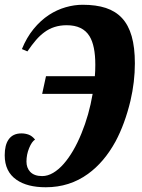

<svg xmlns="http://www.w3.org/2000/svg" viewBox="-31 -770 595 806"><path d="M38.6 -15.1Q-11.2 -49.3 -11.2 -118.2Q-11.2 -161.1 4.9 -184.1Q22.5 -210 59.1 -210Q74.7 -210 89.1 -204.8Q103.5 -199.7 116.2 -184.1Q102.5 -175.8 91.3 -148.4Q80.1 -121.1 80.1 -91.8Q80.1 -65.9 95.2 -49.3Q112.3 -30.8 146 -30.8Q168.9 -30.8 191.9 -44.2Q214.8 -57.6 236.3 -82Q278.3 -129.9 311 -210Q342.8 -287.1 357.9 -376H146L162.1 -450.2H367.2Q369.1 -471.2 369.1 -498Q369.1 -578.6 344.7 -618.2Q316.4 -664.1 249 -664.1Q194.3 -664.1 154.8 -634.3Q136.7 -621.1 119.9 -601.6Q103 -582 84 -554.2L61 -564Q80.6 -612.3 109.9 -648.2Q139.2 -684.1 174.8 -707.5Q208 -729 244.4 -739.5Q280.8 -750 315.9 -750Q372.6 -750 413.3 -736.6Q454.1 -723.1 481 -694.3Q508.3 -665 521.7 -618.2Q535.2 -571.3 535.2 -503.9Q535.2 -426.3 516.6 -346.7Q493.2 -249.5 454.1 -176.3Q406.2 -88.9 338.4 -40Q261.2 16.1 161.1 16.1Q83.5 16.1 38.6 -15.1Z"/></svg>

Font: Pattaya
Style: Regular
Weight: 400
Designer: Pablo Impallari / Thai characters Designed by Thanarat Vachiruckul and Suppakit Chalermlarp
Foundry: Pablo Impallari
Version: Version 2.001